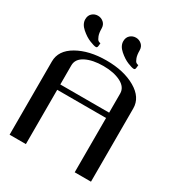

<svg xmlns="http://www.w3.org/2000/svg" viewBox="-222 -1128 1194 1277"><g transform="rotate(30 375.0 -489.5)"><path d="M510.7 -917Q510.7 -882.8 518.6 -861.8Q526.4 -840.8 534.7 -835Q543 -829.1 551.8 -829.1Q551.8 -827.1 551.3 -820.8Q550.8 -814.5 550.3 -810.5Q549.8 -806.6 548.8 -801.8Q547.9 -796.9 544.9 -794.4Q542 -792 537.1 -792Q523.4 -792 489.7 -805.7Q456.1 -819.3 420.9 -850.1Q385.7 -880.9 385.7 -917Q385.7 -946.3 404.3 -962.9Q422.9 -979.5 448.2 -979.5Q472.7 -979.5 491.7 -962.9Q510.7 -946.3 510.7 -917ZM218.8 -917Q218.8 -882.8 227.1 -861.8Q235.4 -840.8 243.7 -835Q252 -829.1 260.7 -829.1Q260.7 -827.1 260.3 -820.8Q259.8 -814.5 259.3 -810.5Q258.8 -806.6 257.8 -801.8Q256.8 -796.9 253.9 -794.4Q251 -792 246.1 -792Q232.4 -792 198.2 -805.7Q164.1 -819.3 128.9 -850.1Q93.8 -880.9 93.8 -917Q93.8 -946.3 112.3 -962.9Q130.9 -979.5 156.2 -979.5Q180.7 -979.5 199.7 -962.9Q218.8 -946.3 218.8 -917ZM667 0H542V-417H167V0H42V-562.5Q42 -647.5 131.8 -698.7Q221.7 -750 354.5 -750Q488.3 -750 577.6 -698.2Q667 -646.5 667 -562.5ZM167 -458H542V-604.5Q542 -653.3 488.8 -680.7Q435.5 -708 354.5 -708Q273.4 -708 220.2 -681.2Q167 -654.3 167 -604.5Z"/></g></svg>

Font: okolaks
Style: Bold
Weight: 600
Width: 8
Version: Version 000.6.0